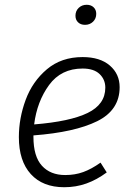

<svg xmlns="http://www.w3.org/2000/svg" viewBox="-20 -773 553 804"><path d="M120 -206V-200Q120 -118 155.5 -79Q191 -40 253 -40Q294 -40 328.5 -52.5Q363 -65 401 -92L427 -51Q385 -20 341.5 -4.5Q298 11 249 11Q159 11 109 -44Q59 -99 59 -199Q59 -278 87.5 -355Q116 -432 176.5 -483Q237 -534 326 -534Q399 -534 440 -498.5Q481 -463 481 -408Q481 -312 387 -265.5Q293 -219 120 -206ZM123 -252Q273 -264 347 -300Q421 -336 421 -406Q421 -440 397 -463Q373 -486 326 -486Q236 -486 185.5 -417Q135 -348 123 -252ZM296 -707Q296 -727 309.5 -740Q323 -753 343 -753Q361 -753 372 -742.5Q383 -732 383 -715Q383 -695 369.5 -682Q356 -669 336 -669Q318 -669 307 -679.5Q296 -690 296 -707Z"/></svg>

Font: FiraGO Light
Style: Italic
Weight: 300
Italic angle: -8°
Designer: bBox Type GmbH
Foundry: bBox Type GmbH
Version: Version 1.001